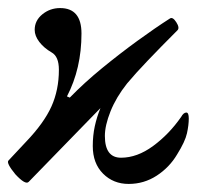

<svg xmlns="http://www.w3.org/2000/svg" viewBox="-34 -445 501 476"><path d="M285 11Q247 11 221.5 -14.5Q196 -40 196 -83Q196 -109 201 -132Q206 -155 215 -177L37 6Q29 14 4 -13Q-19 -41 -13 -47L31 -94Q75 -140 93.5 -181Q112 -222 112 -272Q112 -305 94 -315Q75 -326 63.5 -341Q52 -356 52 -371Q52 -394 71 -409.5Q90 -425 115 -425Q168 -425 168 -362Q168 -275 132 -206L139 -203Q175 -240 219 -276Q263 -312 307 -344Q351 -376 387 -399Q394 -404 403 -390Q412 -376 406 -370Q364 -328 332.5 -295Q301 -262 281 -238Q254 -204 240 -169Q226 -134 226 -108Q226 -54 266 -54Q306 -54 345.5 -83Q385 -112 415 -155Q421 -166 428 -166Q434 -166 434 -151Q434 -135 429.5 -114.5Q425 -94 405 -62Q386 -30 354.5 -9.5Q323 11 285 11Z"/></svg>

Font: Junicode Two Beta Condensed
Style: Regular
Weight: 400
Width: 3
Designer: Peter S. Baker
Foundry: Briery Creek Software
Version: Version 1.053; ttfautohint (v1.8.4)